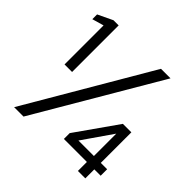

<svg xmlns="http://www.w3.org/2000/svg" viewBox="-180 -865 1026 1026"><g transform="rotate(45 333.5 -352.0)"><path d="M95 -352V-647L29 -628V-664L113 -704H152V-352ZM66 0 476 -700H548L137 0ZM548 0V-68H374V-112L540 -348H604V-117H652V-68H604V0ZM435 -117H552V-286Z"/></g></svg>

Font: DM Sans 18pt Light
Style: Regular
Weight: 300
Designer: Colophon Foundry, Jonny Pinhorn
Foundry: Colophon Foundry
Version: Version 4.004;gftools[0.9.30]